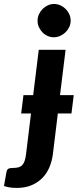

<svg xmlns="http://www.w3.org/2000/svg" viewBox="-106 -766 408 966"><path d="M61 -287.5 89 -515.5H224L196 -287.5H265L253.5 -195H185L160 10Q155.5 45 142.5 75.8Q129.5 106.5 107 129.5Q84.5 152.5 52.5 166Q20.5 179.5 -21 179.5Q-42 179.5 -56.8 177Q-71.5 174.5 -86 170L-73 97Q-70.5 87 -63.8 83Q-57 79 -40.5 79Q-24 79 -12.8 75.8Q-1.5 72.5 6 64.5Q13.5 56.5 18 43.2Q22.5 30 25 10L50 -195H0.5L12 -287.5ZM249.5 -662Q249.5 -644.5 242.2 -629.5Q235 -614.5 223 -603Q211 -591.5 195.8 -585Q180.5 -578.5 164.5 -578.5Q148.5 -578.5 133.8 -585Q119 -591.5 107.8 -603Q96.5 -614.5 89.8 -629.5Q83 -644.5 83 -662Q83 -679 90 -694.2Q97 -709.5 108.5 -721Q120 -732.5 134.8 -739.2Q149.5 -746 165.5 -746Q182 -746 197 -739.5Q212 -733 223.8 -721.5Q235.5 -710 242.5 -694.8Q249.5 -679.5 249.5 -662Z"/></svg>

Font: Lato Heavy
Style: Italic
Weight: 800
Italic angle: -7°
Designer: Lukasz Dziedzic
Foundry: tyPoland Lukasz Dziedzic
Version: Version 2.007; 2014-02-27